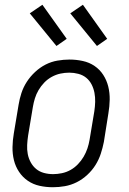

<svg xmlns="http://www.w3.org/2000/svg" viewBox="-20 -778 540 806"><path d="M202 8Q173 8 146 2Q119 -4 97 -19Q75 -34 60 -56.5Q45 -79 38.5 -105.5Q32 -132 32.5 -160.5Q33 -189 38 -218L58 -338Q62 -363 70 -387.5Q78 -412 92.5 -434.5Q107 -457 127.5 -476Q148 -495 171.5 -507Q195 -519 221 -523.5Q247 -528 272 -528Q300 -528 327.5 -522Q355 -516 377 -501Q399 -486 413.5 -463.5Q428 -441 434.5 -414.5Q441 -388 440.5 -359.5Q440 -331 435 -302L416 -182Q411 -157 403 -132.5Q395 -108 381 -85.5Q367 -63 346.5 -44Q326 -25 302 -13Q278 -1 252.5 3.5Q227 8 202 8ZM203 -47Q221 -47 240 -51Q259 -55 276 -64.5Q293 -74 307 -88.5Q321 -103 331 -120Q341 -137 347 -155Q353 -173 356 -191L376 -311Q379 -331 379.5 -350.5Q380 -370 376.5 -388.5Q373 -407 364.5 -423.5Q356 -440 342 -451.5Q328 -463 309 -468Q290 -473 271 -473Q252 -473 233.5 -469Q215 -465 197.5 -455.5Q180 -446 166 -431.5Q152 -417 142 -400Q132 -383 126.5 -365Q121 -347 118 -329L98 -209Q95 -189 94 -169.5Q93 -150 96.5 -131.5Q100 -113 109 -96.5Q118 -80 132 -68.5Q146 -57 164.5 -52Q183 -47 203 -47ZM387 -585 275 -722 328 -758 430 -615ZM217 -585 105 -722 158 -758 260 -615Z"/></svg>

Font: Iosevka SS04 Light Oblique
Style: Regular
Weight: 300
Italic angle: -9°
Monospace: yes
Designer: Belleve Invis
Foundry: Belleve Invis
Version: Version 19.0.0; ttfautohint (v1.8.4)